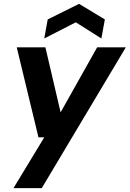

<svg xmlns="http://www.w3.org/2000/svg" viewBox="-20 -758 674 998"><path d="M50 220 210 -44H180L67 -512H216L295 -174L485 -512H634L197 220ZM210 -558 228 -657 391 -738 525 -657 507 -558 374 -642Z"/></svg>

Font: DM Sans 12pt ExtraBold
Style: Italic
Weight: 800
Italic angle: -10°
Version: Version 4.004;gftools[0.9.30]